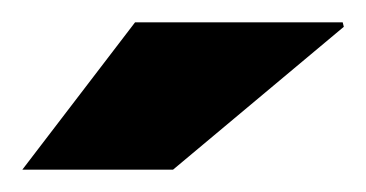

<svg xmlns="http://www.w3.org/2000/svg" viewBox="-20 -744 328 172"><path d="M0 -592 101 -724H287L288 -720L135 -592Z"/></svg>

Font: Archivo SemiExpanded ExtraBold
Style: Regular
Weight: 800
Width: 6
Designer: Hector Gatti
Foundry: Omnibus-Type
Version: Version 2.001; ttfautohint (v1.8.3)